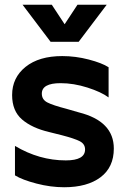

<svg xmlns="http://www.w3.org/2000/svg" viewBox="-20 -776 529 808"><path d="M312 -303Q459 -266 459 -151Q459 -72 403 -30Q347 12 250 12Q193 12 133.5 -3.5Q74 -19 43 -38V-162Q145 -101 257 -101Q338 -101 338 -147Q338 -170 316 -181.5Q294 -193 240 -207L188 -220Q115 -237 73 -273Q31 -309 31 -376Q31 -449 87.5 -494.5Q144 -540 242 -540Q298 -540 353.5 -525.5Q409 -511 437 -493V-366Q406 -389 348 -407.5Q290 -426 235 -426Q156 -426 156 -382Q156 -357 179 -345Q202 -333 260 -318ZM193 -600H311L429 -756H306L252 -674L198 -756H75Z"/></svg>

Font: Roundo SemiBold
Style: Regular
Weight: 600
Designer: Namrata Goyal (Gurmukhi), Shiva Nallaperumal (Latin)
Foundry: Indian Type Foundry
Version: Version 1.000;PS 1.0;hotconv 1.0.88;makeotf.lib2.5.647800